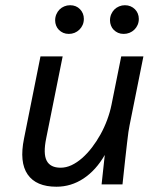

<svg xmlns="http://www.w3.org/2000/svg" viewBox="-29 -706 599 735"><path d="M466.8 -225.1Q464.8 -215.8 462.6 -200.7Q460.4 -185.5 457.5 -159.9Q454.6 -134.3 450.2 -95.5Q445.8 -56.6 439.9 0H359.9L372.1 -112.8Q338.4 -54.2 290.8 -22.7Q243.2 8.8 187 8.8Q109.4 8.8 76.9 -38.1Q44.4 -85 63 -175.8L126 -490.2H210.9L147.9 -176.8Q135.7 -117.7 149.7 -90.8Q163.6 -64 203.1 -64Q224.1 -64 244.9 -73.7Q265.6 -83.5 285.4 -100.8Q305.2 -118.2 323 -141.4Q340.8 -164.6 355.7 -191.4Q370.6 -218.3 381.3 -247.3Q392.1 -276.4 397.9 -305.2L435.1 -490.2H520ZM239.3 -686Q262.7 -686 277.3 -670.7Q292 -655.3 292 -633.8Q292 -621.1 287.4 -610.6Q282.7 -600.1 274.7 -592.3Q266.6 -584.5 256.3 -580.3Q246.1 -576.2 234.4 -576.2Q222.7 -576.2 213.1 -580.3Q203.6 -584.5 196.5 -591.6Q189.5 -598.6 185.8 -608.2Q182.1 -617.7 182.1 -627.9Q182.1 -640.6 186.8 -651.4Q191.4 -662.1 199 -669.7Q206.5 -677.2 217 -681.6Q227.5 -686 239.3 -686ZM449.2 -686Q460.9 -686 470.7 -681.9Q480.5 -677.7 487.5 -670.7Q494.6 -663.6 498.5 -654.1Q502.4 -644.5 502.4 -633.8Q502.4 -621.1 497.8 -610.6Q493.2 -600.1 485.1 -592.3Q477.1 -584.5 466.6 -580.3Q456.1 -576.2 444.3 -576.2Q432.6 -576.2 423.1 -580.3Q413.6 -584.5 406.5 -591.6Q399.4 -598.6 395.8 -608.2Q392.1 -617.7 392.1 -627.9Q392.1 -640.6 396.7 -651.4Q401.4 -662.1 408.9 -669.7Q416.5 -677.2 427 -681.6Q437.5 -686 449.2 -686ZM-8.8 -490.2Z"/></svg>

Font: Code New Roman
Style: Italic
Weight: 400
Italic angle: -11°
Monospace: yes
Designer: Sam Radian
Foundry: Code New Roman
Version: Version 1.508 October 19, 2014